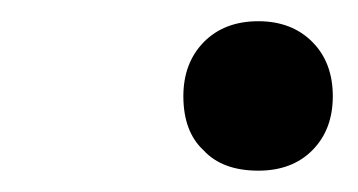

<svg xmlns="http://www.w3.org/2000/svg" viewBox="-20 -516 336 180"><path d="M170.9 -375Q151.9 -392.6 151.9 -425.8Q151.9 -457 171.1 -476.6Q190.4 -496.1 222.2 -496.1Q253.4 -496.1 272.7 -476.8Q292 -457.5 292 -425.8Q292 -394.5 272.9 -375.2Q253.9 -356 222.2 -356Q188.5 -356 170.9 -375Z"/></svg>

Font: Flanker Steampunk
Style: Italic
Weight: 400
Italic angle: -12°
Designer: Alexey Kryukov, Leonardo Di Lena
Foundry: Alexey Kryukov, Leonardo Di Lena
Version: 1.210